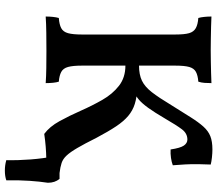

<svg xmlns="http://www.w3.org/2000/svg" viewBox="-72 -651 894 790"><g transform="rotate(90 375.0 -256.0)"><path d="M531 9Q501 -13 478.5 -54Q456 -95 435.5 -141.5Q415 -188 391 -230Q367 -272 333 -298.5Q299 -325 250 -325V-381Q287 -381 312 -393Q337 -405 359.5 -434Q382 -463 412 -513Q442 -561 462.5 -593.5Q483 -626 501 -646Q519 -666 540.5 -674.5Q562 -683 595 -683Q610 -683 628 -681Q646 -679 657 -676Q656 -652 655.5 -625.5Q655 -599 656.5 -571.5Q658 -544 660 -520Q647 -515 629.5 -512.5Q612 -510 595 -511Q589 -551 579 -565.5Q569 -580 554 -580Q529 -580 512 -557.5Q495 -535 469 -490Q442 -444 423.5 -418.5Q405 -393 389.5 -380Q374 -367 353 -358L342 -374Q381 -372 408 -363.5Q435 -355 457 -336.5Q479 -318 500 -286.5Q521 -255 547 -206Q572 -156 589 -127Q606 -98 620 -83Q634 -68 650.5 -62.5Q667 -57 692 -54Q692 -49 691 -39Q690 -29 688.5 -18.5Q687 -8 685 0Q658 0 633 0.5Q608 1 583 3Q558 5 531 9ZM48 3Q48 -12 49.5 -26.5Q51 -41 54 -51Q81 -53 96 -61Q111 -69 116.5 -89Q122 -109 122 -146V-530Q122 -568 116.5 -587Q111 -606 96 -614.5Q81 -623 54 -625Q51 -635 49.5 -649.5Q48 -664 48 -679Q66 -678 90 -677.5Q114 -677 139.5 -676.5Q165 -676 187 -676Q210 -676 233 -676.5Q256 -677 279 -677.5Q302 -678 322 -679Q322 -664 321 -650.5Q320 -637 316 -625Q290 -623 275.5 -615Q261 -607 255.5 -587.5Q250 -568 250 -530V-146Q250 -109 255.5 -89Q261 -69 276 -61Q291 -53 316 -51Q319 -42 320.5 -27.5Q322 -13 322 3Q294 1 260 0.5Q226 0 190 0Q154 0 115.5 0.5Q77 1 48 3ZM639 165Q640 116 636 64.5Q632 13 623 -32L649 -54H716Q732 -35 732 -6Q727 26 724 69.5Q721 113 722 165Q705 171 682 171Q659 171 639 165Z"/></g></svg>

Font: Vollkorn SemiBold
Style: Regular
Weight: 600
Designer: Friedrich Althausen
Foundry: Friedrich Althausen
Version: Version 5.000